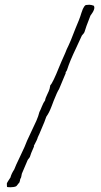

<svg xmlns="http://www.w3.org/2000/svg" viewBox="-20 -703 425 809"><path d="M255 -480 261 -495Q278 -529 298 -583Q317 -628 318 -633Q320 -639 323.5 -650Q327 -661 329 -665Q331 -669 334.5 -675Q338 -681 343 -682Q348 -683 356 -683Q364 -683 375 -679Q384 -667 361 -637Q340 -584 336 -568Q334 -563 329 -558Q324 -553 323 -549Q317 -535 302 -503.5Q287 -472 278 -450.5Q269 -429 262 -407Q262 -406 260 -403.5Q258 -401 257 -399Q256 -397 257 -395L229 -328Q221 -316 206 -278Q205 -275 198.5 -258Q192 -241 187 -231Q186 -228 181.5 -221Q177 -214 175 -211L167 -189Q165 -185 155 -160.5Q145 -136 139 -124Q138 -117 123 -89Q122 -88 123 -87Q124 -86 123 -85Q109 -54 106 -42Q104 -38 100 -33.5Q96 -29 95 -25Q93 -20 72 29Q71 32 70 39.5Q69 47 66 50Q65 51 64 58.5Q63 66 58 70Q53 76 51 79Q49 82 44 83.5Q39 85 37 85Q35 85 24 86Q16 86 13 85.5Q10 85 9.5 84Q9 83 9 77.5Q9 72 9 69Q11 65 13.5 61Q16 57 19 52.5Q22 48 24 45Q28 29 40 11Q44 -1 65.5 -45.5Q87 -90 94 -110Q98 -120 111 -146.5Q124 -173 133 -193.5Q142 -214 146 -231Q150 -238 156.5 -254.5Q163 -271 170 -280Q171 -289 179 -305Q187 -321 189 -329L192 -344Q197 -348 207 -369Q217 -390 227.5 -416.5Q238 -443 239 -444Q242 -451 247.5 -463Q253 -475 255 -480Z"/></svg>

Font: FuturaRenner Light
Style: Regular
Weight: 300
Designer: BSozoo
Foundry: BSozoo
Version: Version 1.001;PS 001.001;hotconv 1.0.70;makeotf.lib2.5.58329